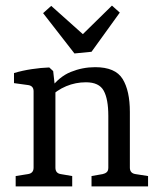

<svg xmlns="http://www.w3.org/2000/svg" viewBox="-20 -666 569 686"><path d="M307 0V-37L347 -44Q356 -46 361.5 -51Q367 -56 367 -67V-252Q367 -312 350.5 -342Q334 -372 287 -372Q250 -372 216.5 -358Q183 -344 156 -317L159 -348Q191 -392 233 -409Q275 -426 320 -426Q392 -426 418 -384Q444 -342 444 -266V-67Q444 -47 464 -44L509 -37V0ZM36 0V-37L80 -44Q100 -47 100 -67V-340Q100 -359 81 -362L30 -369V-405Q60 -414 93.5 -419Q127 -424 156 -425L170 -412L178 -340V-67Q178 -47 197 -44L238 -37V0ZM408 -621 307 -481 246 -475 134 -619 163 -645 276 -544 380 -646Z"/></svg>

Font: Yrsa
Style: Regular
Weight: 400
Designer: Anna Giedrys (Yrsa+Rasa design), David Brezina (Yrsa art-direction, Rasa art-direction, design)
Foundry: Rosetta Type Foundry
Version: Version 2.004